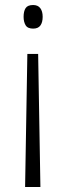

<svg xmlns="http://www.w3.org/2000/svg" viewBox="-20 -557 262 765"><path d="M89 -342H132L141 188H80ZM150 -490Q150 -468 141 -455.5Q132 -443 112 -443Q90 -443 82 -456.5Q74 -470 74 -490Q74 -512 82 -524.5Q90 -537 112 -537Q131 -537 140.5 -524.5Q150 -512 150 -490Z"/></svg>

Font: Noto Sans Bengali Condensed Light
Style: Regular
Weight: 300
Width: 3
Designer: Jelle Bosma - Monotype Design Team
Foundry: Monotype Imaging Inc.
Version: Version 2.003